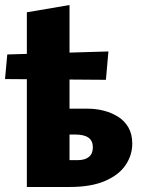

<svg xmlns="http://www.w3.org/2000/svg" viewBox="-33 -745 571 765"><path d="M74 0V-696L244 -725V-107H277Q306 -107 321.5 -120Q337 -133 337 -158Q337 -184 319.5 -196.5Q302 -209 266 -209H206V-312H316Q349 -312 380.5 -304Q412 -296 438 -279.5Q464 -263 479 -236.5Q494 -210 494 -173Q494 -127 467.5 -87.5Q441 -48 385.5 -24Q330 0 245 0ZM389 -427 -13 -430 -4 -528 399 -540Z"/></svg>

Font: Ysabeau Infant Black
Style: Regular
Weight: 900
Designer: Christian Thalmann (Catharsis Fonts)
Version: Version 2.001;gftools[0.9.30]; featfreeze: ss01,ss02,lnum